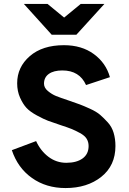

<svg xmlns="http://www.w3.org/2000/svg" viewBox="-20 -941 655 973"><path d="M101 -921H221L305 -852L389 -921H509L367 -765H242ZM40 -180 163 -226Q186 -176 226 -146Q266 -116 316 -116Q368 -116 398.5 -138Q429 -160 429 -201Q429 -222 419 -238Q409 -254 385 -267Q361 -280 342.5 -287.5Q324 -295 287 -307Q245 -321 223.5 -329Q202 -337 167 -356Q132 -375 114 -394.5Q96 -414 81.5 -446.5Q67 -479 67 -519Q67 -601 131 -656.5Q195 -712 304 -712Q394 -712 455.5 -667Q517 -622 537 -550L416 -510Q383 -584 296 -584Q252 -584 227.5 -566.5Q203 -549 203 -517Q203 -496 223 -479.5Q243 -463 264 -454.5Q285 -446 330 -431Q365 -419 384 -412Q403 -405 436 -390Q469 -375 487.5 -359Q506 -343 526.5 -320.5Q547 -298 556 -267.5Q565 -237 565 -201Q565 -102 493.5 -45Q422 12 312 12Q214 12 142 -39Q70 -90 40 -180Z"/></svg>

Font: ReCut ExtraBold
Style: Regular
Weight: 800
Designer: Giant Group (for alternate capitals set)
Version: Version 2.002;FEAKit 1.0